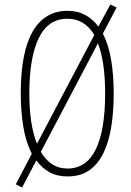

<svg xmlns="http://www.w3.org/2000/svg" viewBox="-20 -772 580 851"><path d="M484 -358Q484 -282 474 -215.5Q464 -149 440.5 -98Q417 -47 377.5 -18.5Q338 10 279 10Q233 10 199 -9Q165 -28 141 -61L78 59L50 45L121 -91Q94 -143 83 -212.5Q72 -282 72 -358Q72 -541 125 -632.5Q178 -724 279 -724Q324 -724 358 -705.5Q392 -687 416 -654L469 -752L497 -739L436 -623Q461 -575 472.5 -507Q484 -439 484 -358ZM110 -358Q110 -218 144 -135L398 -617Q355 -689 279 -689Q193 -689 151.5 -602.5Q110 -516 110 -358ZM446 -358Q446 -498 414 -580L161 -99Q204 -25 279 -25Q363 -25 404.5 -110Q446 -195 446 -358Z"/></svg>

Font: Noto Sans Myanmar UI ExtraCondensed ExtraLight
Style: Regular
Weight: 200
Width: 2
Designer: Monotype Design Team
Foundry: Monotype Imaging Inc.
Version: Version 2.103; ttfautohint (v1.8.4.7-5d5b)